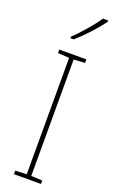

<svg xmlns="http://www.w3.org/2000/svg" viewBox="-180 -993 622 1034"><g transform="rotate(20 130.5 -475.5)"><path d="M208 0H53V-20L118 -23V-690L53 -694V-714H208V-694L144 -690V-23L208 -20ZM247 -944Q222 -909 182.5 -866Q143 -823 107 -792H88V-800Q122 -833 158 -874.5Q194 -916 217 -951H247Z"/></g></svg>

Font: Noto Sans Bengali SemiCondensed Thin
Style: Regular
Weight: 100
Width: 4
Designer: Joana Ranito - Universal Thirst; Jelle Bosma - Monotype Design Team
Foundry: Universal Thirst ehf.
Version: Version 3.000; ttfautohint (v1.8.4.7-5d5b)